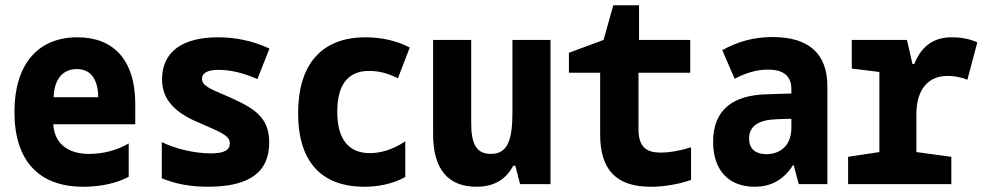

<svg xmlns="http://www.w3.org/2000/svg" viewBox="-20 -701 3750 731"><path d="M297 10C371 10 429 -6 470 -28V-155C431 -132 380 -115 318 -115C242 -115 187 -152 183 -228H495V-305C495 -474 411 -559 275 -559C119 -559 35 -450 35 -275C35 -91 126 10 297 10ZM354 -331H184C187 -402 220 -438 273 -438C322 -438 353 -404 354 -331Z M771 10C928 10 1005 -44 1005 -159C1005 -255 947 -289 856 -330C789 -360 749 -371 749 -401C749 -423 770 -435 812 -435C858 -435 904 -424 960 -400L1006 -516C942 -546 876 -559 810 -559C676 -559 597 -505 597 -399C597 -316 654 -269 737 -234C822 -197 855 -185 855 -155C855 -131 836 -117 783 -117C720 -117 646 -135 596 -160V-22C651 0 706 10 771 10Z M1367 10C1416 10 1472 1 1523 -27V-163C1473 -129 1425 -118 1388 -118C1313 -118 1264 -164 1264 -276C1264 -377 1304 -431 1385 -431C1422 -431 1454 -423 1495 -403L1540 -520C1489 -547 1429 -559 1372 -559C1199 -559 1115 -450 1115 -270C1115 -82 1207 10 1367 10Z M1794 10C1860 10 1906 -17 1934 -70H1942L1960 0H2076V-549H1931V-274C1931 -168 1913 -115 1849 -115C1794 -115 1774 -153 1774 -231V-549H1629V-189C1629 -56 1687 10 1794 10Z M2457 10C2507 10 2563 1 2611 -16V-140C2564 -126 2528 -120 2497 -120C2449 -120 2411 -134 2411 -208V-424H2608V-549H2413V-681H2315L2278 -549L2146 -500V-424H2265V-189C2265 -54 2327 10 2457 10Z M2854 10C2910 10 2961 -12 2999 -72H3002L3021 0H3130V-373C3130 -497 3059 -560 2921 -560C2849 -560 2787 -542 2730 -510L2777 -401C2818 -423 2861 -436 2904 -436C2959 -436 2993 -415 2993 -362V-345L2896 -342C2773 -338 2695 -285 2695 -161C2695 -55 2752 10 2854 10ZM2898 -114C2860 -114 2832 -131 2832 -174C2832 -222 2870 -245 2937 -247L2993 -249V-214C2993 -146 2949 -114 2898 -114Z M3209 0H3602V-104L3469 -122V-267C3469 -358 3512 -412 3588 -412C3613 -412 3642 -407 3663 -397L3701 -540C3664 -556 3630 -559 3603 -559C3526 -559 3484 -516 3461 -457H3454L3433 -549H3223V-440L3328 -427V-122L3209 -104Z"/></svg>

Font: Noto Sans Mono Condensed ExtraBold
Style: Regular
Weight: 800
Width: 3
Designer: Monotype Design Team
Foundry: Monotype Imaging Inc.
Version: Version 2.014